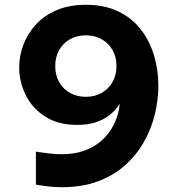

<svg xmlns="http://www.w3.org/2000/svg" viewBox="-20 -770 740 800"><path d="M338.2 -750Q415.2 -750 472.2 -722.7Q529.2 -695.4 566.2 -647.9Q603.2 -600.4 621.5 -539.9Q639.8 -479.4 639.8 -412.6Q639.8 -354.6 625.4 -294.7Q611 -234.8 580.7 -180.4Q550.4 -126 503.1 -83.1Q455.8 -40.2 389.9 -15.1Q324 10 238.2 10Q209 10 184.1 7.2Q159.2 4.4 144.4 1.8Q129.6 -0.8 129.6 -0.8V-138.2Q129.6 -138.2 146.4 -135.6Q163.2 -133 188.3 -130.2Q213.4 -127.4 237.8 -127.4Q287.8 -127.4 327.3 -140.9Q366.8 -154.4 395.7 -177.9Q424.6 -201.4 443.5 -231.8Q462.4 -262.2 471.4 -296Q480.4 -329.8 480 -363L490 -359.4Q489.2 -357.8 483.7 -346.2Q478.2 -334.6 465.4 -318.7Q452.6 -302.8 431.4 -286.8Q410.2 -270.8 378.1 -260.2Q346 -249.6 301.4 -249.6Q222.2 -249.6 168.3 -284.2Q114.4 -318.8 87.2 -373.8Q60 -428.8 60 -489.2Q60 -537.4 77.5 -583.7Q95 -630 129.5 -667.8Q164 -705.6 216.3 -727.8Q268.6 -750 338.2 -750ZM337.8 -622.8Q300.8 -622.8 271.8 -606.6Q242.8 -590.4 226.5 -561.6Q210.2 -532.8 210.2 -494.6Q210.2 -457 226.5 -428Q242.8 -399 271.8 -382.8Q300.8 -366.6 337.8 -366.6Q374.8 -366.6 403.5 -382.8Q432.2 -399 448.8 -428Q465.4 -457 465.4 -494.6Q465.4 -532.8 448.8 -561.6Q432.2 -590.4 403.5 -606.6Q374.8 -622.8 337.8 -622.8Z"/></svg>

Font: Be Vietnam Pro Variable Thin
Style: Regular
Weight: 100
Designer: Lam Bao, Tony Le, Vietanh Nguyen
Foundry: Yellow Type Foundry
Version: Version 1.002